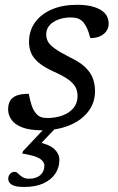

<svg xmlns="http://www.w3.org/2000/svg" viewBox="-20 -520 480 781"><path d="M78 240.5Q42 240.5 27.8 231.2Q13.5 222 13.5 207.5Q13.5 195.5 21 187.2Q28.5 179 40.5 179Q47 179 53.8 186Q60.5 193 71 200Q81.5 207 98 207Q127.5 207 144 192.2Q160.5 177.5 160.5 154Q160.5 137 141.5 125Q122.5 113 70.5 104.5L73.5 95L170.5 -8H214.5L121.5 90L127 56Q181 67 201.2 86.5Q221.5 106 221.5 131Q221.5 161.5 205 186.2Q188.5 211 156.8 225.8Q125 240.5 78 240.5ZM97 -138.5Q103 -108.5 109 -90.5Q115 -72.5 125 -60.5Q135 -48 146 -44Q157 -40 173 -40Q206 -40 234 -50.2Q262 -60.5 278.8 -80.5Q295.5 -100.5 295.5 -129.5Q295.5 -148.5 287.8 -164.2Q280 -180 259.2 -195.5Q238.5 -211 199 -228.5Q159.5 -246.5 137.5 -265Q115.5 -283.5 106.8 -304.2Q98 -325 98 -349Q98 -394.5 122.2 -428.5Q146.5 -462.5 190.5 -481.5Q234.5 -500.5 294 -500.5Q334.5 -500.5 363 -491.5Q391.5 -482.5 406.8 -465.8Q422 -449 422 -424Q422 -407 413 -393.8Q404 -380.5 387.5 -372.8Q371 -365 347.5 -365Q341 -389.5 334.2 -404.5Q327.5 -419.5 318 -430.5Q308 -441 296.5 -445Q285 -449 269 -449Q226 -449 197 -430.2Q168 -411.5 168 -380Q168 -364.5 175 -351Q182 -337.5 203 -322.5Q224 -307.5 265 -286.5Q307 -266.5 328.8 -244.5Q350.5 -222.5 358.5 -199Q366.5 -175.5 366.5 -149.5Q366.5 -101 338 -65Q309.5 -29 260.8 -9.5Q212 10 151 10Q101.5 10 71.2 -1.5Q41 -13 27 -32.5Q13 -52 13 -75Q13 -94.5 20.5 -108.8Q28 -123 46.5 -130.8Q65 -138.5 97 -138.5Z"/></svg>

Font: Newsreader 9pt
Style: Italic
Weight: 400
Italic angle: -17°
Designer: Hugues Gentile
Foundry: Production Type
Version: Version 1.003